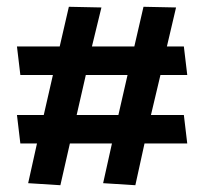

<svg xmlns="http://www.w3.org/2000/svg" viewBox="-20 -535 602 566"><path d="M403 -515 376 -398H251L279 -513L183 -515L156 -398H30L40 -314H136L109 -196H30L40 -112H89L63 5L158 11L186 -112H310L284 5L379 11L406 -112H532L522 -196H425L453 -314H532L522 -398H472L499 -513ZM356 -314 329 -196H206L233 -314Z"/></svg>

Font: Catamaran SemiBold
Style: Regular
Weight: 600
Designer: Pria Ravichandran
Version: Version 2.000